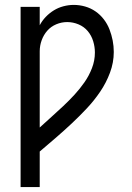

<svg xmlns="http://www.w3.org/2000/svg" viewBox="-20 -548 540 783"><path d="M64 215V-520H142V-445Q152 -464 167 -479.5Q182 -495 200 -506Q218 -517 239 -522.5Q260 -528 281 -528Q304 -528 327 -521.5Q350 -515 369.5 -501.5Q389 -488 403.5 -469Q418 -450 426.5 -428Q435 -406 439.5 -383Q444 -360 444 -336Q444 -293 428.5 -251.5Q413 -210 388.5 -174Q364 -138 334.5 -106.5Q305 -75 273 -45Q241 -15 208 13.5Q175 42 142 70V215ZM142 -28Q166 -50 190 -71.5Q214 -93 238 -115.5Q262 -138 284 -162Q306 -186 324.5 -212.5Q343 -239 355 -270Q367 -301 367 -334Q367 -357 360 -380Q353 -403 338 -421Q323 -439 300.5 -448.5Q278 -458 254 -458Q231 -458 209.5 -449Q188 -440 173 -423Q158 -406 150 -384Q142 -362 142 -339Z"/></svg>

Font: Iosevka Algr
Style: Regular
Weight: 400
Monospace: yes
Designer: Belleve Invis
Foundry: Belleve Invis
Version: Version 26.0.2; ttfautohint (v1.8.3)